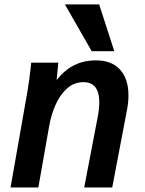

<svg xmlns="http://www.w3.org/2000/svg" viewBox="-20 -826 640 846"><path d="M115 -525.5Q115.5 -532.5 117.5 -550H237L229.5 -473.5Q265 -518 307.5 -539Q350 -560 403 -560Q472 -560 509 -519.2Q546 -478.5 546 -405.5Q546 -374.5 539.5 -341.5L474.5 0H351L410.5 -310.5Q417.5 -347.5 417.5 -375Q417.5 -464 347.5 -464Q305.5 -464 274.2 -435.2Q243 -406.5 224 -362.5Q205 -318.5 196.5 -269.5L149 0H26.5L101.5 -426.5Q108 -464.5 115 -525.5ZM266 -806.5H417L483.5 -600.5H384Z"/></svg>

Font: JuliaMono BoldItalic
Style: Regular
Weight: 700
Italic angle: -9°
Monospace: yes
Designer: cormullion
Foundry: corm
Version: Version 0.049; ttfautohint (v1.8.4)